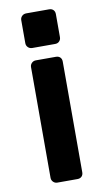

<svg xmlns="http://www.w3.org/2000/svg" viewBox="-82 -559 426 781"><g transform="rotate(-10 131.0 -168.0)"><path d="M179 -518Q190 -518 196.5 -511.5Q203 -505 203 -494V-399Q203 -389 196.5 -382Q190 -375 179 -375H85Q74 -375 67 -382Q60 -389 60 -399V-494Q60 -504 67 -511Q74 -518 85 -518ZM173 -323Q184 -323 190.5 -316.5Q197 -310 197 -299V158Q197 169 190.5 175.5Q184 182 173 182H90Q80 182 73 175Q66 168 66 158V-299Q66 -309 73 -316Q80 -323 90 -323Z"/></g></svg>

Font: Rubik AZ
Style: Regular
Weight: 500
Designer: Hubert and Fischer
Foundry: Hubert & Fischer
Version: Version 2.000